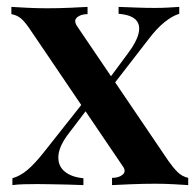

<svg xmlns="http://www.w3.org/2000/svg" viewBox="-20 -537 570 557"><path d="M234 -517V-496Q215 -496 204 -487Q193 -478 203 -462L468 -71Q482 -51 495 -38Q508 -25 526 -21V0Q512 -1 485 -2.5Q458 -4 431 -4Q396 -4 359.5 -2.5Q323 -1 305 0V-21Q325 -21 336 -30.5Q347 -40 336 -55L71 -446Q54 -472 42 -482.5Q30 -493 13 -496V-517Q28 -516 58 -514.5Q88 -513 116 -513Q150 -513 184 -514.5Q218 -516 234 -517ZM228 -248Q228 -248 229.5 -242Q231 -236 233 -229.5Q235 -223 235 -223L181 -152Q152 -115 149.5 -86Q147 -57 167 -40Q187 -23 222 -20V0Q204 -1 178.5 -1.5Q153 -2 129 -2.5Q105 -3 89 -3Q66 -3 48.5 -2.5Q31 -2 16 0V-20Q38 -26 59 -43.5Q80 -61 107 -95ZM500 -517V-497Q480 -491 457 -472.5Q434 -454 410 -422L297 -276Q297 -276 295.5 -282.5Q294 -289 292.5 -295Q291 -301 291 -301L351 -382Q376 -415 382 -440Q388 -465 374 -479.5Q360 -494 324 -497V-517Q352 -516 377.5 -515Q403 -514 428 -514Q450 -514 467.5 -515Q485 -516 500 -517Z"/></svg>

Font: Playfair Display SemiBold
Style: Regular
Weight: 600
Designer: Claus Eggers Sørensen
Foundry: Claus Eggers Sørensen
Version: Version 1.203